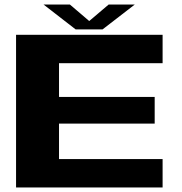

<svg xmlns="http://www.w3.org/2000/svg" viewBox="-20 -829 804 849"><path d="M51 0H699V-125.5H241V-282.5H664V-400.5H241V-549.5H699V-675H51ZM314.5 -699H433.5L576 -809H460.5L374.5 -736L289 -809H172.5Z"/></svg>

Font: Anybody Expanded
Style: Bold
Weight: 700
Width: 7
Designer: Tyler Finck
Foundry: Etcetera Type Company
Version: Version 1.113;gftools[0.9.25]